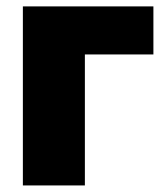

<svg xmlns="http://www.w3.org/2000/svg" viewBox="-20 -565 510 585"><path d="M447.4 -545.5V-399.1H238.6V0H49.7V-545.5Z"/></svg>

Font: Inter UI Black
Style: Regular
Weight: 900
Designer: Rasmus Andersson
Foundry: rsms
Version: 3.2;8d6f07862